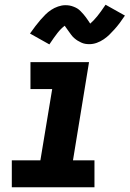

<svg xmlns="http://www.w3.org/2000/svg" viewBox="-20 -793 549 813"><path d="M30 0V-114H151L201 -416H109V-530H357L289 -114H380V0ZM189 -605 107 -651Q119 -668 130 -682.5Q141 -697 151.5 -709Q162 -721 172.5 -731.5Q183 -742 196.5 -751Q210 -760 226 -765.5Q242 -771 257 -771Q267 -771 275 -769.5Q283 -768 292 -764.5Q301 -761 307.5 -757Q314 -753 321 -746Q328 -739 333.5 -732.5Q339 -726 343.5 -720Q348 -714 353 -706.5Q358 -699 362 -693Q377 -706 392 -724.5Q407 -743 427 -773L509 -727Q497 -709 486 -694.5Q475 -680 464.5 -668.5Q454 -657 443.5 -646.5Q433 -636 419 -626.5Q405 -617 389.5 -611.5Q374 -606 358 -606Q349 -606 340.5 -607.5Q332 -609 323.5 -613Q315 -617 308.5 -621Q302 -625 294.5 -631.5Q287 -638 282 -645Q277 -652 272.5 -658Q268 -664 262.5 -672Q257 -680 254 -684Q238 -672 223.5 -653.5Q209 -635 189 -605Z"/></svg>

Font: Iosevka Curly Slab HvObl
Style: Regular
Weight: 900
Italic angle: -9°
Monospace: yes
Designer: Belleve Invis
Foundry: Belleve Invis
Version: Version 11.1.0; ttfautohint (v1.8.3)